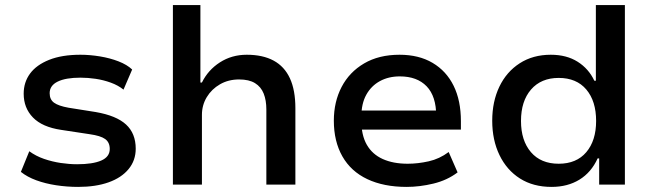

<svg xmlns="http://www.w3.org/2000/svg" viewBox="-20 -725 2564 754"><path d="M287 9Q243 9 200.5 2.5Q158 -4 122.5 -17Q87 -30 62 -50L95 -131Q121 -112 153 -101Q185 -90 218.5 -85Q252 -80 283 -80Q344 -80 377.5 -94.5Q411 -109 411 -140Q411 -166 393 -179Q375 -192 332 -198L220 -215Q146 -226 109.5 -263.5Q73 -301 73 -357Q73 -402 98 -436Q123 -470 173 -490Q223 -510 296 -510Q333 -510 372.5 -503.5Q412 -497 445.5 -484Q479 -471 499 -452L465 -373Q444 -390 415 -400.5Q386 -411 355.5 -415.5Q325 -420 296 -420Q238 -420 206.5 -404.5Q175 -389 175 -359Q175 -334 192.5 -321.5Q210 -309 249 -302L356 -285Q437 -271 475 -236Q513 -201 513 -141Q513 -95 485 -61Q457 -27 406.5 -9Q356 9 287 9Z M659 0V-705H767V-401H773Q797 -450 843.5 -480Q890 -510 949 -510Q1012 -510 1054.5 -487Q1097 -464 1118.5 -417.5Q1140 -371 1140 -300V0H1026V-295Q1026 -331 1015.5 -357.5Q1005 -384 981.5 -398.5Q958 -413 919 -413Q877 -413 844 -394Q811 -375 792 -343.5Q773 -312 773 -274V0Z M1577 9Q1487 9 1422.5 -21.5Q1358 -52 1324.5 -111Q1291 -170 1291 -251Q1291 -325 1321.5 -383.5Q1352 -442 1410 -476Q1468 -510 1549 -510Q1625 -510 1679 -478Q1733 -446 1761.5 -388Q1790 -330 1790 -249V-216H1378V-291H1711L1693 -270Q1693 -347 1655.5 -386Q1618 -425 1550 -425Q1506 -425 1472 -406.5Q1438 -388 1418.5 -353Q1399 -318 1399 -266V-252Q1399 -194 1420.5 -156.5Q1442 -119 1483 -100.5Q1524 -82 1581 -82Q1621 -82 1663.5 -91.5Q1706 -101 1742 -128L1777 -48Q1736 -17 1682 -4Q1628 9 1577 9Z M2146 9Q2074 9 2022 -24Q1970 -57 1941.5 -116Q1913 -175 1913 -251Q1913 -326 1941 -384.5Q1969 -443 2021 -476.5Q2073 -510 2143 -510Q2205 -510 2248.5 -482.5Q2292 -455 2314 -408H2320V-705H2434V0H2333V-103H2327Q2302 -48 2255.5 -19.5Q2209 9 2146 9ZM2174 -82Q2244 -82 2282.5 -127.5Q2321 -173 2321 -250Q2321 -328 2282.5 -373.5Q2244 -419 2174 -419Q2105 -419 2065.5 -373.5Q2026 -328 2026 -250Q2026 -173 2065 -127.5Q2104 -82 2174 -82Z"/></svg>

Font: Nunito Sans 6pt SemiBold
Style: Regular
Weight: 600
Version: Version 3.101;gftools[0.9.27]